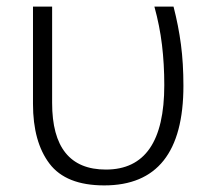

<svg xmlns="http://www.w3.org/2000/svg" viewBox="-20 -552 638 582"><path d="M296 10Q180 10 130 -56Q80 -122 80 -237V-532H138V-240Q138 -38 301 -38Q478 -38 478 -294Q478 -358 471 -416Q464 -474 448 -532H506Q521 -474 528.5 -417Q536 -360 536 -292Q536 10 296 10Z"/></svg>

Font: BC Sans Light
Style: Regular
Weight: 300
Designer: Monotype Design Team
Foundry: Monotype Imaging Inc.
Version: Version 2.000;GOOG;noto-source:20170915:90ef993387c0